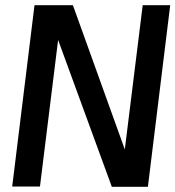

<svg xmlns="http://www.w3.org/2000/svg" viewBox="-20 -720 676 740"><path d="M550 0H411L204 -566L134 -1H27L113 -700H261L461 -144L530 -700H636Z"/></svg>

Font: Kulim Park SemiBold
Style: Italic
Weight: 600
Italic angle: -8°
Designer: Noponies / Dale Sattler
Foundry: Noponies
Version: Version 1.000; ttfautohint (v1.8.3)